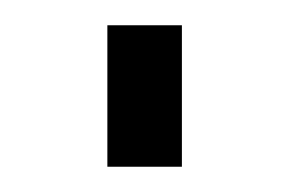

<svg xmlns="http://www.w3.org/2000/svg" viewBox="-20 -378 229 152"><path d="M65 -246V-358H124V-246Z"/></svg>

Font: Raleway-v4020
Style: Regular
Weight: 400
Designer: Matt McInerney, Pablo Impallari, Rodrigo Fuenzalida
Foundry: Matt McInerney, Pablo Impallari, Rodrigo Fuenzalida
Version: Version 4.020;PS 004.020;hotconv 1.0.88;makeotf.lib2.5.64775